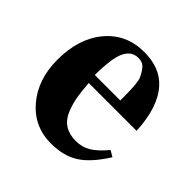

<svg xmlns="http://www.w3.org/2000/svg" viewBox="-135 -587 715 715"><g transform="rotate(45 222.0 -229.5)"><path d="M403 -126 427 -112Q383 -42 338.5 -14Q294 14 229 14Q139 14 82 -53.5Q25 -121 25 -224Q25 -336 82.5 -404.5Q140 -473 234 -473Q317 -473 362 -423Q415 -365 421 -245H169Q172 -203 177 -174.5Q182 -146 194 -117Q206 -88 229.5 -73Q253 -58 288 -58Q320 -58 346 -73.5Q372 -89 403 -126ZM298 -282V-303Q298 -376 289 -395Q277 -420 265.5 -431Q254 -442 234 -442Q198 -442 181 -405.5Q164 -369 164 -282Z"/></g></svg>

Font: STIX
Style: Bold
Weight: 700
Designer: MicroPress Inc., with final additions and corrections provided by Coen Hoffman, Elsevier (retired)
Version: Version 1.1.1